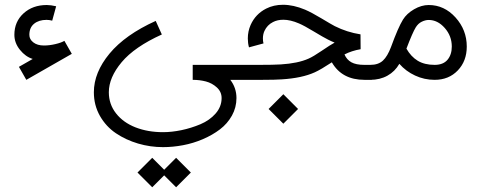

<svg xmlns="http://www.w3.org/2000/svg" viewBox="-20 -336 2028 808"><path d="M176.8 -314.9Q193.8 -314.9 216.3 -309.6L199.7 -249Q188 -252.4 175.8 -252.4Q143.6 -252.4 123.5 -236.1Q103.5 -219.7 103.5 -189.5Q103.5 -170.4 120.4 -157.5Q137.2 -144.5 165 -144.5Q188 -144.5 212.9 -150.4Q237.8 -156.2 251 -164.1L282.2 -109.4L90.8 0L59.6 -54.7L117.7 -87.9Q87.4 -97.2 64 -126.2Q40.5 -155.3 40.5 -189.5Q40.5 -244.6 79.1 -279.8Q117.7 -314.9 176.8 -314.9Z M558.6 390.1 620.6 328.1 670.9 378.4 721.2 328.1 783.2 390.1 721.2 452.1 670.9 401.9 620.6 452.1ZM996.6 0H949.2Q975.1 33.7 975.1 76.7Q975.1 116.2 956.1 150.4Q937 184.6 905.5 208.5Q874 232.4 833.5 249.8Q793 267.1 750.2 275.1Q707.5 283.2 666 283.2Q612.3 283.2 561 268.1Q509.8 252.9 468 224.9Q426.3 196.8 400.6 151.9Q375 106.9 375 52.2Q375 -30.8 440.9 -110.4Q506.8 -189.9 635.3 -248L661.1 -190.9Q545.9 -138.7 491.9 -74.2Q438 -9.8 438 52.2Q438 102.5 468.3 141.1Q498.5 179.7 550.3 200Q602.1 220.2 666 220.2Q702.6 220.2 743.7 211.7Q784.7 203.1 823.5 186.8Q862.3 170.4 887.5 141.6Q912.6 112.8 912.6 76.7Q912.6 50.3 892.6 32Q872.6 13.7 846.4 6.8Q820.3 0 791 0V-63H996.6Z M1110.4 122.6 1172.4 60.5 1234.4 122.6 1172.4 184.6ZM1170.9 -315.9Q1214.8 -315.9 1263.7 -295.4Q1291 -283.7 1333.3 -258.3Q1375.5 -232.9 1388.7 -226.1Q1440.4 -200.2 1497.1 -191.4L1497.6 -128.9Q1460.4 -122.6 1429.7 -106.9Q1439 -85 1458.5 -74Q1478 -63 1513.7 -63H1544.9V0H1513.7Q1418.9 0 1376.5 -73.7Q1330.6 -43.5 1304.7 -31.7Q1251 -7.3 1165.5 -2Q1138.2 0 1084.5 0H973.1V-63H1069.3Q1131.3 -63 1161.6 -64.9Q1233.9 -69.3 1278.8 -89.4Q1297.9 -97.7 1334 -122.3Q1370.1 -147 1388.2 -156.7Q1372.6 -163.1 1360.4 -169.4Q1340.8 -179.2 1300 -203.9Q1259.3 -228.5 1238.3 -237.3Q1202.1 -252.9 1172.4 -252.9Q1147.5 -252.9 1128.9 -243.2Q1104.5 -231 1092.8 -205.6Q1086.4 -191.4 1086.4 -174.3Q1086.4 -162.1 1088.9 -153.3L1027.8 -136.7Q1022.9 -154.3 1022.9 -174.3Q1022.9 -204.1 1034.7 -231Q1055.2 -276.9 1100.1 -299.8Q1131.8 -315.9 1170.9 -315.9Z M1538.1 -63Q1572.3 -63 1591.6 -81.1Q1610.8 -99.1 1625.5 -138.2Q1655.8 -221.2 1675.8 -253.4Q1691.4 -278.8 1722.4 -296.9Q1753.4 -314.9 1784.2 -314.9Q1849.6 -314.9 1897 -262.5Q1944.3 -210 1944.3 -140.1Q1944.3 -79.1 1906.5 -39.6Q1868.7 0 1809.1 0Q1765.6 0 1726.8 -18.1Q1688 -36.1 1660.6 -67.4Q1642.1 -35.2 1610.6 -17.6Q1579.1 0 1538.1 0H1531.2V-63ZM1784.2 -252Q1770 -252 1754.9 -244.6Q1739.7 -237.3 1729.5 -220.7Q1716.3 -199.2 1690.4 -131.3Q1709.5 -97.7 1738 -80.3Q1766.6 -63 1809.1 -63Q1845.2 -63 1863.3 -84.5Q1881.3 -106 1881.3 -140.1Q1881.3 -184.6 1851.6 -218.3Q1821.8 -252 1784.2 -252Z"/></svg>

Font: Estedad
Style: regular
Weight: 400
Version: Version 0.7(Beta10)